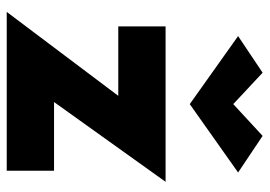

<svg xmlns="http://www.w3.org/2000/svg" viewBox="-132 -648 781 556"><g transform="rotate(90 258.0 -370.5)"><path d="M282 -656 191 -741 85 -670 282 -530 480 -670 374 -741ZM258 -323 15 0H475V-137H276L507 -460H57V-323Z"/></g></svg>

Font: Jost
Style: Bold
Weight: 700
Version: Version 3.710